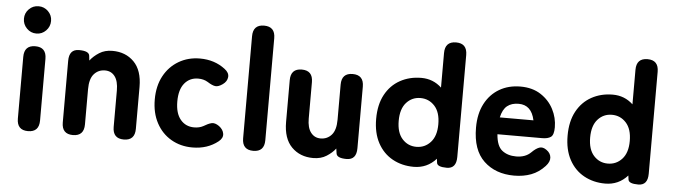

<svg xmlns="http://www.w3.org/2000/svg" viewBox="-46 -893 3805 1086"><g transform="rotate(5 1856.5 -350.0)"><path d="M136 0Q73 0 73 -66V-416Q73 -482 136 -482Q199 -482 199 -416V-66Q199 0 136 0ZM135 -554Q103 -554 80.5 -577Q58 -600 58 -632Q58 -664 80.5 -686.5Q103 -709 135 -709Q167 -709 189.5 -686.5Q212 -664 212 -632Q212 -600 189.5 -577Q167 -554 135 -554Z M391 0Q328 0 328 -66V-416Q328 -482 384 -482Q441 -482 444 -455L447 -428Q467 -454 498.5 -474Q530 -494 573 -494Q648 -494 695.5 -446Q743 -398 743 -304V-66Q743 0 680 0Q617 0 617 -66V-273Q617 -326 596.5 -353Q576 -380 541 -380Q503 -380 478.5 -352.5Q454 -325 454 -266V-66Q454 0 391 0Z M1070 11Q1003 11 949.5 -20Q896 -51 865.5 -108Q835 -165 835 -241Q835 -318 865.5 -374.5Q896 -431 949.5 -462.5Q1003 -494 1070 -494Q1153 -494 1213 -448Q1240 -428 1237.5 -403Q1235 -378 1211 -361Q1187 -344 1169.5 -346Q1152 -348 1124 -366Q1101 -380 1070 -380Q1022 -380 992.5 -344.5Q963 -309 963 -241Q963 -174 992.5 -138.5Q1022 -103 1070 -103Q1100 -103 1122 -115Q1148 -131 1167 -135.5Q1186 -140 1210 -123Q1234 -105 1237.5 -81Q1241 -57 1216 -37Q1156 11 1070 11Z M1415 0Q1352 0 1352 -66V-645Q1352 -711 1415 -711Q1478 -711 1478 -645V-66Q1478 0 1415 0Z M1756 11Q1681 11 1633.5 -37Q1586 -85 1586 -179V-416Q1586 -482 1649 -482Q1712 -482 1712 -416V-209Q1712 -157 1733 -130Q1754 -103 1788 -103Q1826 -103 1850.5 -130.5Q1875 -158 1875 -217V-416Q1875 -482 1938 -482Q2001 -482 2001 -416V-66Q2001 0 1945 0Q1889 0 1886 -27L1882 -54Q1863 -29 1831.5 -9Q1800 11 1756 11Z M2327 11Q2260 11 2206.5 -18.5Q2153 -48 2122.5 -104.5Q2092 -161 2092 -241Q2092 -322 2122.5 -378.5Q2153 -435 2206.5 -464.5Q2260 -494 2327 -494Q2394 -494 2442 -449V-645Q2442 -711 2505 -711Q2568 -711 2568 -645V-66Q2568 0 2514 0Q2460 0 2457 -23L2454 -46Q2403 11 2327 11ZM2332 -103Q2380 -103 2412.5 -138.5Q2445 -174 2445 -241Q2445 -309 2412.5 -344.5Q2380 -380 2332 -380Q2284 -380 2252 -344.5Q2220 -309 2220 -241Q2220 -174 2252 -138.5Q2284 -103 2332 -103Z M2897 11Q2791 11 2725 -51.5Q2659 -114 2659 -241Q2659 -320 2688.5 -376.5Q2718 -433 2770 -463.5Q2822 -494 2890 -494Q2958 -494 3005.5 -463Q3053 -432 3078 -383.5Q3103 -335 3103 -281Q3103 -238 3086 -226Q3069 -214 3037 -214H2783Q2788 -147 2819.5 -122.5Q2851 -98 2899 -98Q2952 -98 2983 -129Q3006 -152 3025.5 -159Q3045 -166 3067 -150Q3090 -134 3092.5 -109.5Q3095 -85 3071 -59Q3037 -22 2993.5 -5.5Q2950 11 2897 11ZM2788 -310H2979Q2961 -396 2888 -396Q2848 -396 2823 -376Q2798 -356 2788 -310Z M3414 11Q3347 11 3293.5 -18.5Q3240 -48 3209.5 -104.5Q3179 -161 3179 -241Q3179 -322 3209.5 -378.5Q3240 -435 3293.5 -464.5Q3347 -494 3414 -494Q3481 -494 3529 -449V-645Q3529 -711 3592 -711Q3655 -711 3655 -645V-66Q3655 0 3601 0Q3547 0 3544 -23L3541 -46Q3490 11 3414 11ZM3419 -103Q3467 -103 3499.5 -138.5Q3532 -174 3532 -241Q3532 -309 3499.5 -344.5Q3467 -380 3419 -380Q3371 -380 3339 -344.5Q3307 -309 3307 -241Q3307 -174 3339 -138.5Q3371 -103 3419 -103Z"/></g></svg>

Font: Zen Maru Gothic Black
Style: Regular
Weight: 900
Designer: Yoshimichi Ohira
Foundry: Positype
Version: Version 1.001